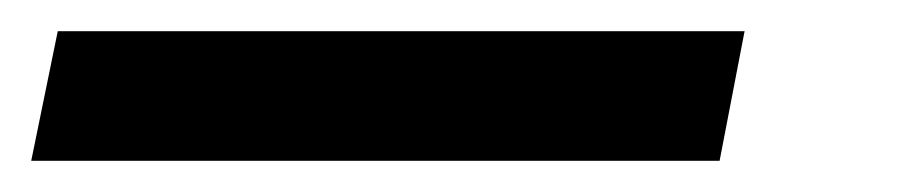

<svg xmlns="http://www.w3.org/2000/svg" viewBox="-75 68 587 123"><path d="M-55 171 -38 88H402L386 171Z"/></svg>

Font: IBM Plex Sans Cond Medm
Style: Italic
Weight: 500
Width: 3
Italic angle: -11°
Designer: Mike Abbink, Paul van der Laan, Pieter van Rosmalen
Foundry: Bold Monday
Version: Version 1.3